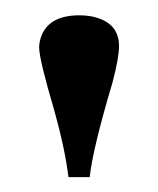

<svg xmlns="http://www.w3.org/2000/svg" viewBox="-20 -663 211 256"><path d="M85.9 -642.6Q43.9 -642.6 34.2 -612.3Q32.2 -605.5 32.2 -599.6Q32.2 -584 52.7 -514.6Q66.4 -465.8 71.3 -426.8H99.6Q103.5 -463.9 129.9 -552.7Q138.7 -585.9 138.7 -601.6Q138.7 -634.8 99.6 -641.6Q92.8 -642.6 85.9 -642.6Z"/></svg>

Font: Abhaya Libre
Style: Bold
Weight: 700
Designer: Pushpananda Ekanayake, Sol Matas, Pathum Egodawatta
Foundry: Mooniak
Version: Version 1.050 ; ttfautohint (v1.6)